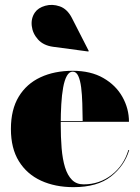

<svg xmlns="http://www.w3.org/2000/svg" viewBox="-20 -762 578 792"><path d="M283 10Q207.5 10 149.2 -16.8Q91 -43.5 58 -96.8Q25 -150 25 -230Q25 -310 57.2 -363.2Q89.5 -416.5 147 -443.2Q204.5 -470 280 -470Q354.5 -470 406.2 -440.2Q458 -410.5 485 -362.2Q512 -314 512 -259.5H92V-263H321Q320.5 -300 319.5 -335.8Q318.5 -371.5 314.8 -401.2Q311 -431 302.8 -448.8Q294.5 -466.5 280 -466.5Q265.5 -466.5 255.8 -449Q246 -431.5 240.5 -401Q235 -370.5 232.8 -331.8Q230.5 -293 230.5 -250Q230.5 -196 234.2 -150.5Q238 -105 248.2 -71.8Q258.5 -38.5 277 -20Q295.5 -1.5 325 -1.5Q390.5 -1.5 440.8 -40.8Q491 -80 509.5 -143H513Q493.5 -78 437.5 -34Q381.5 10 283 10ZM344.5 -549.5 199 -569Q159 -574.5 136.8 -599.2Q114.5 -624 111 -655.2Q107.5 -686.5 124 -710.5Q137.5 -730 166.5 -738.2Q195.5 -746.5 226.5 -735.8Q257.5 -725 276.5 -688L346 -552Z"/></svg>

Font: Bodoni Moda 48pt Black
Style: Regular
Weight: 900
Designer: Owen Earl
Foundry: indestructible type
Version: Version 2.004